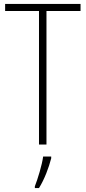

<svg xmlns="http://www.w3.org/2000/svg" viewBox="-20 -734 436 975"><path d="M216 0V-678H389V-714H6V-678H178V0ZM240 70V61H199C194 102 171 177 157 212V221H178C206 176 228 117 240 70Z"/></svg>

Font: Noto Sans Gujarati Condensed ExtraLight
Style: Regular
Weight: 200
Width: 3
Designer: Jelle Bosma - Monotype Design Team, Universal Thirst
Foundry: Monotype Imaging Inc.
Version: Version 2.106